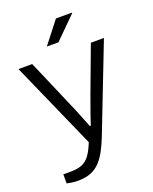

<svg xmlns="http://www.w3.org/2000/svg" viewBox="-165 -814 869 1089"><g transform="rotate(-20 270.0 -269.0)"><path d="M113 185Q94 185 77 182.5Q60 180 47 177V122H93Q132 122 159 111.5Q186 101 206 74.5Q226 48 245 0L12 -526H95L216 -245Q225 -226 236.5 -197Q248 -168 260.5 -137.5Q273 -107 282 -84H288Q292 -99 299.5 -119.5Q307 -140 315 -164Q323 -188 331.5 -210Q340 -232 346 -250L449 -526H528L326 -6Q308 40 288.5 76Q269 112 245.5 136Q222 160 190 172.5Q158 185 113 185ZM207 -591 310 -723H407V-720L277 -591Z"/></g></svg>

Font: Archivo SemiExpanded Light
Style: Regular
Weight: 300
Width: 6
Designer: Hector Gatti
Foundry: Omnibus-Type
Version: Version 2.001